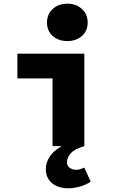

<svg xmlns="http://www.w3.org/2000/svg" viewBox="-20 -790 640 1038"><path d="M350 228Q325 228 302.5 221.5Q280 215 263.5 202Q247 189 237.5 170Q228 151 228 126Q228 102 235.5 82.5Q243 63 255.5 47.5Q268 32 283.5 20Q299 8 314 0H264V-366H74V-500H436V0Q383 15 362.5 39Q342 63 342 86Q342 107 357 117.5Q372 128 393 128Q404 128 414.5 124.5Q425 121 436 116L470 192Q447 209 412.5 218.5Q378 228 350 228ZM344 -568Q296 -568 265 -595.5Q234 -623 234 -668Q234 -713 265 -741.5Q296 -770 344 -770Q392 -770 423 -741.5Q454 -713 454 -668Q454 -623 423 -595.5Q392 -568 344 -568Z"/></svg>

Font: Source Code Pro Black
Style: Regular
Weight: 900
Monospace: yes
Designer: Paul D. Hunt, Teo Tuominen
Foundry: Adobe Systems Incorporated
Version: Version 2.030;PS 1.000;hotconv 16.6.51;makeotf.lib2.5.65220